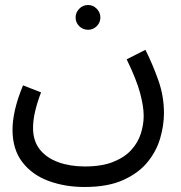

<svg xmlns="http://www.w3.org/2000/svg" viewBox="-20 -517 725 767"><path d="M30 1Q30 -35 40 -79Q50 -123 72 -176L144 -148Q128 -106 120 -71Q112 -36 112 -6Q112 46 139 80Q166 114 213 131Q260 148 319 148Q386 148 431.5 130Q477 112 504 82.5Q531 53 542.5 17Q554 -19 554 -54Q554 -92 539.5 -146Q525 -200 486 -280L561 -318Q590 -260 612.5 -196.5Q635 -133 635 -65Q635 -17 620 35Q605 87 569 131Q533 175 471.5 202.5Q410 230 318 230Q240 230 174.5 206Q109 182 69.5 131Q30 80 30 1ZM332 -398Q311 -398 296.5 -412.5Q282 -427 282 -447Q282 -467 296.5 -482Q311 -497 332 -497Q352 -497 366.5 -482Q381 -467 381 -447Q381 -427 366.5 -412.5Q352 -398 332 -398Z"/></svg>

Font: Noto Sans Living
Style: Regular
Weight: 400
Designer: Monotype Design Team
Foundry: Monotype Imaging Inc.
Version: Version 2.013; ttfautohint (v1.8.4.7-5d5b)